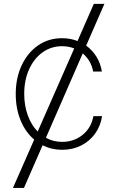

<svg xmlns="http://www.w3.org/2000/svg" viewBox="-20 -747 578 972"><path d="M508.5 -727.3 416.2 -516Q447.4 -493.6 468.2 -460Q489 -426.5 495.7 -384.9H451.7Q441.1 -441.1 398.8 -476.6L212.4 -49.4Q250 -28.8 294.4 -28.8Q354.4 -28.8 398.3 -64.3Q442.1 -99.8 452.8 -159.1H496.8Q489 -108.7 461.3 -70.3Q433.6 -32 390.6 -10.3Q347.7 11.4 294.4 11.4Q241.1 11.4 195.7 -11.7L101.2 204.5H45.5L153.1 -40.1Q109 -77.8 84.3 -137.6Q59.7 -197.4 59.7 -271Q59.7 -351.9 89.5 -415.8Q119.3 -479.8 172.2 -516.7Q225.1 -553.6 294 -553.6Q335.6 -553.6 372.5 -539.4L454.9 -727.3ZM355.8 -501.8Q327.1 -513.1 294.4 -513.1Q239 -513.1 195.7 -482.1Q152.3 -451 127.5 -396.5Q102.6 -342 102.6 -271.7Q102.6 -212.4 120.7 -163Q138.8 -113.6 170.8 -81Z"/></svg>

Font: Inter Extra Light BETA
Style: Regular
Weight: 200
Designer: Rasmus Andersson
Foundry: rsms
Version: Version 3.011;git-f93a4a705